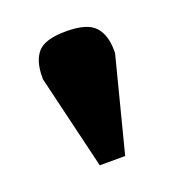

<svg xmlns="http://www.w3.org/2000/svg" viewBox="-71 -774 404 433"><g transform="rotate(-20 131.5 -558.0)"><path d="M45 -629V-634Q45 -673 62.5 -693Q80 -713 131 -713Q181 -713 199.5 -693Q218 -673 218 -635V-629L160 -403H99Z"/></g></svg>

Font: Trirong Black
Style: Regular
Weight: 900
Designer: Katatrad Team
Foundry: CadsonDemak
Version: Version 1.001